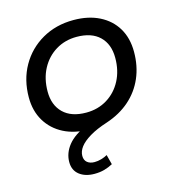

<svg xmlns="http://www.w3.org/2000/svg" viewBox="-112 -629 859 946"><g transform="rotate(-15 317.5 -155.5)"><path d="M254 224Q207 224 177.5 201Q148 178 148 136Q148 90 179.5 50.5Q211 11 280 -18L324 4Q314 5 304.5 5.5Q295 6 287 6Q211 6 155.5 -22.5Q100 -51 69 -102.5Q38 -154 38 -223Q38 -313 78 -383.5Q118 -454 188.5 -494.5Q259 -535 349 -535Q424 -535 480 -507Q536 -479 566.5 -428Q597 -377 597 -307Q597 -234 571 -174Q545 -114 496 -71Q447 -28 378 -5Q322 13 286.5 34.5Q251 56 234.5 78Q218 100 218 123Q218 145 232 156.5Q246 168 269 168Q286 168 303.5 163Q321 158 335 150L348 200Q328 211 305 217.5Q282 224 254 224ZM293 -78Q353 -78 400 -107Q447 -136 473.5 -186.5Q500 -237 500 -302Q500 -372 459 -411.5Q418 -451 342 -451Q283 -451 236 -422.5Q189 -394 162 -343.5Q135 -293 135 -227Q135 -158 176 -118Q217 -78 293 -78Z"/></g></svg>

Font: Montserrat Thin Medium
Style: Italic
Weight: 500
Italic angle: -11.3°
Version: Version 9.000